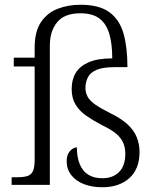

<svg xmlns="http://www.w3.org/2000/svg" viewBox="-20 -779 656 809"><path d="M411 10Q368 10 334 -3Q300 -16 280.5 -41Q261 -66 261 -99Q261 -120 268 -132.5Q275 -145 285 -151.5Q295 -158 304 -158Q304 -115 316.5 -86Q329 -57 352.5 -42.5Q376 -28 411 -28Q456 -28 482 -54.5Q508 -81 508 -130Q508 -156 499.5 -176.5Q491 -197 470 -215Q449 -233 411 -251Q373 -271 344 -291Q315 -311 298.5 -338Q282 -365 282 -404Q282 -444 299.5 -472.5Q317 -501 354.5 -517Q392 -533 453 -533Q453 -594 440.5 -636.5Q428 -679 399 -701Q370 -723 318 -723Q252 -723 221 -685.5Q190 -648 190 -587V0H29V-32H49Q76 -32 93 -36.5Q110 -41 118 -56.5Q126 -72 126 -105V-499H38V-536H126V-578Q126 -646 152.5 -685.5Q179 -725 223 -742Q267 -759 319 -759Q398 -759 441 -727.5Q484 -696 500.5 -637.5Q517 -579 517 -496H462Q413 -496 386.5 -484.5Q360 -473 350 -452.5Q340 -432 340 -408Q340 -389 349 -372Q358 -355 380.5 -339Q403 -323 445 -302Q492 -279 518.5 -254Q545 -229 556.5 -200Q568 -171 568 -139Q568 -67 525 -28.5Q482 10 411 10Z"/></svg>

Font: Noto Serif Gujarati Light
Style: Regular
Weight: 300
Version: Version 2.102